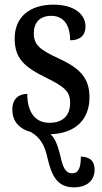

<svg xmlns="http://www.w3.org/2000/svg" viewBox="-20 -566 439 824"><path d="M297 238C354 238 386 208 386 162C386 126 367 107 327 106C327 153 317 178 290 178C262 178 250 153 240 107C231 70 220 31 197 10C302 7 364 -52 364 -148C364 -235 319 -275 230 -316C153 -352 125 -372 125 -423C125 -468 150 -498 200 -498C251 -498 281 -461 281 -393C324 -393 347 -415 347 -452C347 -502 303 -546 209 -546C110 -546 43 -495 43 -401C43 -314 85 -278 181 -231C256 -194 281 -173 281 -125C281 -72 252 -39 192 -39C127 -39 97 -90 97 -163C65 -163 33 -146 33 -96C33 -47 60 -14 113 1C152 24 172 56 184 113C201 184 223 238 297 238Z"/></svg>

Font: Noto Serif Condensed Medium
Style: Regular
Weight: 500
Width: 3
Designer: Monotype Design Team
Foundry: Monotype Imaging Inc.
Version: Version 2.015